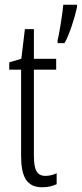

<svg xmlns="http://www.w3.org/2000/svg" viewBox="-20 -780 345 810"><path d="M305 -750V-760H247C245 -731 229 -630 223 -611V-598H252C272 -630 297 -711 305 -750ZM172 -38C133 -38 123 -67 123 -126V-486H217V-532H123V-657H85L70 -532L19 -517V-486H69V-123C69 -35 92 10 158 10C183 10 202 5 219 -3V-49C206 -43 189 -38 172 -38Z"/></svg>

Font: Noto Sans Devanagari UI ExtraCondensed Light
Style: Regular
Weight: 300
Width: 2
Designer: Jelle Bosma - Monotype Design Team
Foundry: Monotype Imaging Inc.
Version: Version 2.004